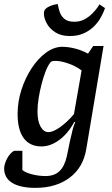

<svg xmlns="http://www.w3.org/2000/svg" viewBox="-37 -739 540 927"><path d="M134 168Q61 168 22 144Q-17 120 -17 74Q-17 63 -12.5 49.5Q-8 36 -1.5 24Q5 12 14 2.5Q23 -7 31 -11H71V82Q87 95 119 103Q151 111 183 111Q225 111 250 87.5Q275 64 286 14Q294 -27 301 -59Q308 -91 314 -114Q320 -137 326 -148L322 -151Q292 -95 249.5 -63.5Q207 -32 163 -32Q107 -32 77.5 -72Q48 -112 48 -189Q48 -248 66.5 -305.5Q85 -363 116 -410Q147 -457 185.5 -485Q224 -513 264 -513Q293 -513 326 -504.5Q359 -496 388 -480L413 -517H463L380 -22Q366 68 300.5 118Q235 168 134 168ZM197 -101Q219 -101 253 -125Q287 -149 320 -188L357 -399Q327 -421 291.5 -433Q256 -445 232 -445Q219 -445 214.5 -443.5Q210 -442 205 -436Q193 -420 182.5 -392.5Q172 -365 163.5 -332Q155 -299 149.5 -265Q144 -231 144 -201Q144 -154 159 -127.5Q174 -101 197 -101ZM300 -565Q258 -565 230 -583Q202 -601 188.5 -626.5Q175 -652 175 -673Q175 -681 177 -687Q179 -693 183 -696Q190 -703 201 -708Q212 -713 223.5 -716Q235 -719 242 -719Q245 -699 252 -679.5Q259 -660 275 -647Q291 -634 322 -634Q349 -634 370.5 -645.5Q392 -657 407.5 -672.5Q423 -688 432.5 -701.5Q442 -715 443 -718L470 -700Q469 -696 463 -681.5Q457 -667 445 -647Q433 -627 413.5 -608.5Q394 -590 366 -577.5Q338 -565 300 -565Z"/></svg>

Font: Faustina Light Medium
Style: Italic
Weight: 500
Italic angle: -8°
Version: Version 1.200